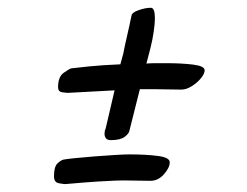

<svg xmlns="http://www.w3.org/2000/svg" viewBox="-20 -508 626 486"><path d="M260.7 -153.3Q251.5 -153.3 248 -158.2Q244.6 -163.1 244.6 -168.9Q244.6 -177.7 247.1 -181.2L270 -279.3L150.9 -272.9Q147.9 -272.9 137.5 -274.4Q127 -275.9 127 -287.1Q127 -313.5 140.9 -323.5Q154.8 -333.5 160.6 -335Q169.9 -336.4 204.3 -339.8Q238.8 -343.3 284.7 -345.2L292 -372.1Q296.4 -395 302 -418.7Q307.6 -442.4 313 -469.2Q314.5 -476.6 331.3 -482.4Q348.1 -488.3 361.8 -488.3Q372.1 -488.3 372.1 -461.9Q372.1 -448.2 369.1 -428Q366.2 -407.7 360.8 -386.2L350.6 -347.2Q362.8 -348.1 375.2 -348.1Q387.7 -348.1 399.9 -348.1Q439.5 -348.1 468.8 -344.5Q498 -340.8 498 -330.1Q498 -321.3 488.5 -309.8Q479 -298.3 465.3 -289.8Q451.7 -281.2 439 -281.2Q420.9 -281.2 404.3 -281.7Q387.7 -282.2 372.1 -282.2H334L307.6 -177.2Q306.2 -169.4 295.2 -161.4Q284.2 -153.3 260.7 -153.3ZM145 -42Q141.1 -42 128.9 -44.2Q116.7 -46.4 116.7 -62Q116.7 -85.4 125 -93.8Q133.3 -102.1 140.6 -104Q147.9 -105.5 169.7 -107.7Q191.4 -109.9 219 -112.1Q246.6 -114.3 271 -115.7Q295.4 -117.2 307.6 -117.2Q349.1 -117.2 379.4 -113.3Q409.7 -109.4 409.7 -97.2Q409.7 -83.5 395 -66.9Q380.4 -50.3 360.8 -50.3Q342.8 -50.3 326.2 -50.8Q309.6 -51.3 293.9 -51.3Q284.2 -51.3 270.8 -50.8Q257.3 -50.3 229 -48.6Q200.7 -46.9 145 -42Z"/></svg>

Font: Norican
Style: Regular
Weight: 400
Designer: Vernon Adams
Foundry: Vernon Adams
Version: Version 1.100; ttfautohint (v1.8.4.7-5d5b);gftools[0.9.33]